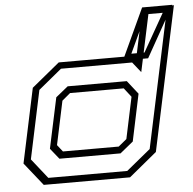

<svg xmlns="http://www.w3.org/2000/svg" viewBox="-53 -805 865 859"><g transform="rotate(-5 379.5 -376.0)"><path d="M496.5 0H109L27 -103L98 -437L223.5 -540H563L571 -530.5L617.5 -750H759L621.5 -103ZM486.5 -29.5 595 -118.5 723 -720.5H642L587.5 -464.5L550.5 -511H231L126.5 -425L61.5 -118.5L132 -29.5ZM463.5 -110.5H189L150.5 -158.5L199 -385.5L254 -430H519.5L567 -369.5L522.5 -158.5ZM458 -141.5 495 -172 534.5 -358.5 503 -399H262L225 -368L183.5 -172L207.5 -141.5ZM510.5 -523.5 616.5 -752.5H752L623.5 -523.5ZM550.5 -550.5H609.5L706.5 -721H630Z"/></g></svg>

Font: Tourney Expanded Light
Style: Italic
Weight: 300
Width: 7
Italic angle: -12°
Designer: Tyler Finck
Foundry: Etcetera Type Co
Version: Version 1.010; ttfautohint (v1.8.3)